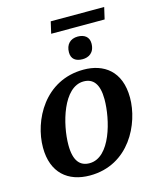

<svg xmlns="http://www.w3.org/2000/svg" viewBox="-124 -929 850 1027"><g transform="rotate(-15 300.5 -415.5)"><path d="M241 -776H537L552 -841H256ZM369 -601C401 -601 436 -618 436 -671C436 -707 410 -725 374 -725C332 -725 307 -698 307 -655C307 -618 331 -601 369 -601ZM246 10C464 10 560 -194 560 -337C560 -485 469 -546 358 -546C142 -546 41 -348 41 -199C41 -59 125 10 246 10ZM261 -54C209 -54 176 -88 176 -177C176 -292 229 -485 342 -485C394 -485 426 -450 426 -364C426 -252 377 -54 261 -54Z"/></g></svg>

Font: Noto Serif SemiBold
Style: Italic
Weight: 600
Italic angle: -12°
Designer: Monotype Design Team
Foundry: Monotype Imaging Inc.
Version: Version 2.014